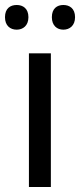

<svg xmlns="http://www.w3.org/2000/svg" viewBox="-31 -750 321 770"><path d="M-11 -681C-11 -647 10 -631 36 -631C61 -631 83 -647 83 -681C83 -716 61 -730 36 -730C10 -730 -11 -716 -11 -681ZM177 -681C177 -647 198 -631 223 -631C248 -631 270 -647 270 -681C270 -716 248 -730 223 -730C198 -730 177 -716 177 -681ZM173 0V-536H85V0Z"/></svg>

Font: Noto Sans Hebrew Droid Medium
Style: Regular
Weight: 500
Designer: Monotype Design Team
Foundry: Monotype Imaging Inc.
Version: Version 1.100